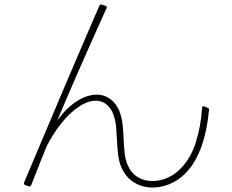

<svg xmlns="http://www.w3.org/2000/svg" viewBox="-20 -813 1040 860"><path d="M120 16Q117 24 108 21L93 16Q85 13 88 4Q286 -467 425 -787Q428 -795 437 -792L452 -787Q462 -784 457 -776L435 -727Q318 -468 236 -272Q276 -329 323 -359Q370 -389 413 -389Q458 -389 489.5 -355.5Q521 -322 529 -257Q531 -241 533 -203Q535 -156 538.5 -126.5Q542 -97 551 -76Q566 -39 595.5 -20.5Q625 -2 663 -2Q695 -2 727.5 -15.5Q760 -29 786 -55Q833 -101 856.5 -173.5Q880 -246 885 -330Q887 -341 896 -336L910 -330Q918 -327 916 -319Q897 -121 807 -33Q777 -4 739.5 11.5Q702 27 664 27Q617 27 579.5 3.5Q542 -20 523 -65Q513 -88 509 -121Q505 -154 503 -201Q501 -238 499 -254Q492 -307 468 -334.5Q444 -362 409 -362Q360 -362 301 -310Q242 -258 190 -160Q165 -100 120 16Z"/></svg>

Font: LINE Seed JP_TTF Thin
Style: Regular
Weight: 250
Designer: LY Corporation & Fontrix & Fontworks
Version: Version 1.008